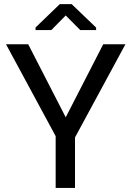

<svg xmlns="http://www.w3.org/2000/svg" viewBox="-20 -930 650 950"><path d="M305.2 -349.6 490.7 -710.9H600.6L351.1 -250V0H255.4V-256.3L9.8 -710.9H119.6ZM455.6 -793.5V-781.2H377L305.2 -853.5L233.9 -781.2H155.8V-793.9L275.9 -909.7H334.5Z"/></svg>

Font: GeogebraSans
Style: Regular
Weight: 400
Designer: Google
Version: Version 1.100140; 2013